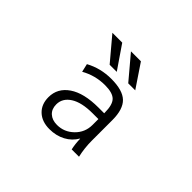

<svg xmlns="http://www.w3.org/2000/svg" viewBox="-153 -1027 1306 1306"><g transform="rotate(45 500.0 -373.5)"><path d="M415 -589.8 274.4 -756.8H369.1L483.4 -589.8ZM593.8 -589.8 453.1 -756.8H548.8L661.1 -589.8ZM491.2 -530.3Q600.6 -530.3 647.5 -485.4Q694.3 -440.4 694.3 -336.9V-139.6Q694.3 -68.4 710 0H639.6Q629.9 -43.9 628.9 -91.8H627Q599.6 -43.9 549.3 -17.1Q499 9.8 434.6 9.8Q362.3 9.8 319.3 -30.8Q276.4 -71.3 276.4 -139.6Q276.4 -226.6 352.1 -278.3Q427.7 -330.1 567.4 -330.1H622.1V-335Q622.1 -411.1 593.3 -440.4Q564.5 -469.7 491.2 -469.7Q397.5 -469.7 316.4 -423.8L302.7 -483.4Q388.7 -530.3 491.2 -530.3ZM348.6 -142.6Q348.6 -97.7 376.5 -72.3Q404.3 -46.9 451.2 -46.9Q520.5 -46.9 571.3 -96.7Q622.1 -146.5 622.1 -217.8V-274.4H567.4Q461.9 -274.4 405.3 -238.3Q348.6 -202.1 348.6 -142.6Z"/></g></svg>

Font: GenEi Gothic M SemiLight
Style: Regular
Weight: 350
Designer: o_tamon (Modified); [Source Han Sans]
Ryoko NISHIZUKA  (kana & ideographs); Paul D. Hunt (Latin, Greek & Cyrillic); Wenl
Version: Version 1.1a;Original Version 1.004